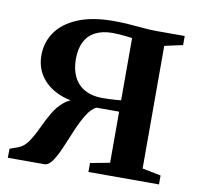

<svg xmlns="http://www.w3.org/2000/svg" viewBox="-65 -599 688 666"><g transform="rotate(10 279.0 -265.5)"><path d="M4 0 4.5 -32 33 -42Q54 -50 68.5 -71.5Q83 -93 95.8 -120.8Q108.5 -148.5 123.8 -175.2Q139 -202 162 -220.8Q185 -239.5 220.5 -242.5L226.5 -230Q178 -230.5 139.5 -248Q101 -265.5 79 -297Q57 -328.5 57 -371Q57 -416 82 -452.2Q107 -488.5 157.8 -509.8Q208.5 -531 285 -531Q310.5 -531 337.5 -529Q364.5 -527 389.8 -524.8Q415 -522.5 434.5 -522.5H535V-490.5L471 -476.5V-44.5L536.5 -31.5V0H288V-31.5L356.5 -44.5V-224.5H276Q258 -215 242.8 -190Q227.5 -165 214.2 -133.2Q201 -101.5 188.2 -71.5Q175.5 -41.5 162.2 -21.2Q149 -1 134 0ZM290 -261Q300 -261 312.5 -261.5Q325 -262 337.2 -262.8Q349.5 -263.5 356.5 -264.5V-483.5Q348.5 -485 336.8 -486.2Q325 -487.5 312 -488.5Q299 -489.5 287 -489.5Q252 -489.5 227.2 -477Q202.5 -464.5 189.8 -439.8Q177 -415 177 -378.5Q177 -341.5 190.5 -315Q204 -288.5 229.5 -274.8Q255 -261 290 -261Z"/></g></svg>

Font: Merriweather 96pt SemiBold
Style: Regular
Weight: 600
Version: Version 2.100